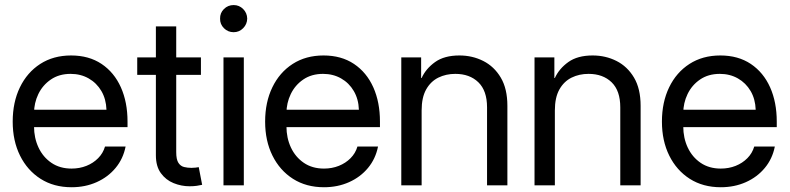

<svg xmlns="http://www.w3.org/2000/svg" viewBox="-20 -747 3183 774"><path d="M268.6 7.8Q196.8 7.8 143.6 -26.1Q90.3 -60.1 60.8 -119.6Q31.2 -179.2 31.2 -256.8Q31.2 -335 60.3 -395Q89.4 -455.1 142.3 -489.3Q195.3 -523.4 266.6 -523.4Q338.4 -523.4 389.4 -489.3Q440.4 -455.1 467.3 -395Q494.1 -335 494.1 -256.8V-234.4H76.2V-304.7H409.2Q407.7 -347.7 388.7 -380.1Q369.6 -412.6 337.4 -430.9Q305.2 -449.2 264.6 -449.2Q218.3 -449.2 185.1 -426.5Q151.9 -403.8 134.5 -367.7Q117.2 -331.5 117.2 -291V-237.3Q117.2 -190.9 135.3 -152.3Q153.3 -113.8 187.3 -90.6Q221.2 -67.4 268.6 -67.4Q300.8 -67.4 328.4 -78.4Q356 -89.4 375.7 -109.4Q395.5 -129.4 403.3 -156.2H486.3Q476.6 -106.9 446 -70.1Q415.5 -33.2 369.6 -12.7Q323.7 7.8 268.6 7.8Z M744.1 3.9Q710.9 3.9 679.7 -8.8Q648.4 -21.5 628.4 -49.1Q608.4 -76.7 608.4 -121.1V-640.6H690.4V-133.8Q690.4 -104 699.2 -90.6Q708 -77.1 722.2 -73.7Q736.3 -70.3 752 -70.3Q760.7 -70.3 768.8 -71.3Q776.9 -72.3 781.2 -73.2L794.9 -2Q786.1 0 773.7 2Q761.2 3.9 744.1 3.9ZM533.2 -445.3V-515.6H790V-445.3Z M880.9 0V-515.6H962.9V0ZM921.9 -617.2Q898.9 -617.2 882.8 -633.3Q866.7 -649.4 867.2 -671.9Q866.7 -694.8 882.8 -710.7Q898.9 -726.6 921.9 -726.6Q944.3 -726.6 960.2 -710.7Q976.1 -694.8 976.6 -671.9Q976.1 -649.4 960.2 -633.3Q944.3 -617.2 921.9 -617.2Z M1286.1 7.8Q1214.4 7.8 1161.1 -26.1Q1107.9 -60.1 1078.4 -119.6Q1048.8 -179.2 1048.8 -256.8Q1048.8 -335 1077.9 -395Q1106.9 -455.1 1159.9 -489.3Q1212.9 -523.4 1284.2 -523.4Q1356 -523.4 1407 -489.3Q1458 -455.1 1484.9 -395Q1511.7 -335 1511.7 -256.8V-234.4H1093.8V-304.7H1426.8Q1425.3 -347.7 1406.2 -380.1Q1387.2 -412.6 1355 -430.9Q1322.8 -449.2 1282.2 -449.2Q1235.8 -449.2 1202.6 -426.5Q1169.4 -403.8 1152.1 -367.7Q1134.8 -331.5 1134.8 -291V-237.3Q1134.8 -190.9 1152.8 -152.3Q1170.9 -113.8 1204.8 -90.6Q1238.8 -67.4 1286.1 -67.4Q1318.4 -67.4 1345.9 -78.4Q1373.5 -89.4 1393.3 -109.4Q1413.1 -129.4 1420.9 -156.2H1503.9Q1494.1 -106.9 1463.6 -70.1Q1433.1 -33.2 1387.2 -12.7Q1341.3 7.8 1286.1 7.8Z M1679.7 -301.8V0H1597.7V-515.6H1677.7V-432.6H1679.7Q1696.8 -470.2 1733.9 -496.8Q1771 -523.4 1832 -523.4Q1884.3 -523.4 1928.2 -501.2Q1972.2 -479 1998.8 -434.1Q2025.4 -389.2 2025.4 -320.3V0H1943.4V-314.5Q1943.4 -381.3 1908.4 -415.3Q1873.5 -449.2 1815.4 -449.2Q1777.8 -449.2 1747.1 -434.1Q1716.3 -418.9 1698 -386.5Q1679.7 -354 1679.7 -301.8Z M2216.8 -301.8V0H2134.8V-515.6H2214.8V-432.6H2216.8Q2233.9 -470.2 2271 -496.8Q2308.1 -523.4 2369.1 -523.4Q2421.4 -523.4 2465.3 -501.2Q2509.3 -479 2535.9 -434.1Q2562.5 -389.2 2562.5 -320.3V0H2480.5V-314.5Q2480.5 -381.3 2445.6 -415.3Q2410.6 -449.2 2352.5 -449.2Q2314.9 -449.2 2284.2 -434.1Q2253.4 -418.9 2235.1 -386.5Q2216.8 -354 2216.8 -301.8Z M2885.7 7.8Q2814 7.8 2760.7 -26.1Q2707.5 -60.1 2678 -119.6Q2648.4 -179.2 2648.4 -256.8Q2648.4 -335 2677.5 -395Q2706.5 -455.1 2759.5 -489.3Q2812.5 -523.4 2883.8 -523.4Q2955.6 -523.4 3006.6 -489.3Q3057.6 -455.1 3084.5 -395Q3111.3 -335 3111.3 -256.8V-234.4H2693.4V-304.7H3026.4Q3024.9 -347.7 3005.9 -380.1Q2986.8 -412.6 2954.6 -430.9Q2922.4 -449.2 2881.8 -449.2Q2835.4 -449.2 2802.2 -426.5Q2769 -403.8 2751.7 -367.7Q2734.4 -331.5 2734.4 -291V-237.3Q2734.4 -190.9 2752.4 -152.3Q2770.5 -113.8 2804.4 -90.6Q2838.4 -67.4 2885.7 -67.4Q2918 -67.4 2945.6 -78.4Q2973.1 -89.4 2992.9 -109.4Q3012.7 -129.4 3020.5 -156.2H3103.5Q3093.8 -106.9 3063.2 -70.1Q3032.7 -33.2 2986.8 -12.7Q2940.9 7.8 2885.7 7.8Z"/></svg>

Font: Inter Display V
Style: Regular
Weight: 400
Designer: Rasmus Andersson
Foundry: rsms
Version: Version 3.015;git-src